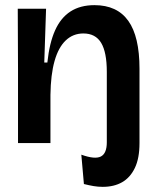

<svg xmlns="http://www.w3.org/2000/svg" viewBox="-20 -556 606 746"><path d="M379 170Q361 170 343.5 167Q326 164 306 159L296 45Q349 64 372 52Q395 40 395 -3V-32H522V0Q522 59 504 96.5Q486 134 454.5 152Q423 170 379 170ZM50 0V-286L49 -522H159L152 -313H164Q172 -389 194 -438Q216 -487 254 -511.5Q292 -536 347 -536Q435 -536 478.5 -475Q522 -414 522 -289V0H395V-277Q395 -353 373 -389.5Q351 -426 304 -426Q264 -426 235.5 -399Q207 -372 192 -319Q177 -266 176 -187V0Z"/></svg>

Font: Bricolage Grotesque 72pt SemiBold
Style: Regular
Weight: 600
Version: Version 1.001;gftools[0.9.33.dev8+g029e19f]